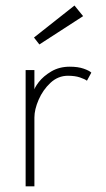

<svg xmlns="http://www.w3.org/2000/svg" viewBox="-20 -658 374 678"><path d="M101.5 0H70.5V-410.5H101.5V-333.5H99Q100.5 -347 116.8 -368Q133 -389 161.2 -405.8Q189.5 -422.5 226.5 -422.5Q255.5 -422.5 275.5 -415.5Q295.5 -408.5 302.5 -401.5L287 -373Q280 -378.5 262.5 -384.5Q245 -390.5 220 -390.5Q185 -390.5 158.2 -365.5Q131.5 -340.5 116.5 -306Q101.5 -271.5 101.5 -243ZM119 -501 100 -525.5 243 -638.5 273.5 -601Z"/></svg>

Font: League Spartan Thin Thin
Style: Regular
Weight: 250
Version: Version 2.002